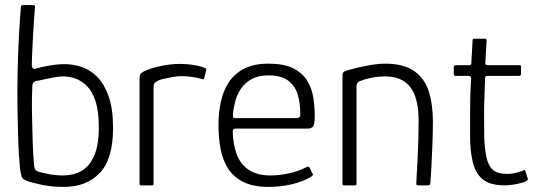

<svg xmlns="http://www.w3.org/2000/svg" viewBox="-20 -728 2101 754"><path d="M230 6Q180 6 140.5 -3Q101 -12 93 -15Q79 -20 73 -24Q67 -28 64.5 -36.5Q62 -45 59 -63Q57 -81 54.5 -117.5Q52 -154 51 -198Q50 -242 49 -282Q47 -386 50.5 -494.5Q54 -603 62 -700Q62 -703 64 -705.5Q66 -708 71 -708H109Q117 -708 117.5 -704.5Q118 -701 117 -696Q116 -681 114 -655.5Q112 -630 110.5 -601Q109 -572 107.5 -545Q106 -518 105.5 -498.5Q105 -479 105 -473Q105 -463 109.5 -459.5Q114 -456 122 -459Q139 -464 171 -470Q203 -476 235 -476Q268 -476 301 -465Q334 -454 361.5 -426.5Q389 -399 406.5 -350Q424 -301 424 -225Q424 -104 372 -49Q320 6 230 6ZM228 -39Q268 -39 299.5 -56.5Q331 -74 349.5 -115.5Q368 -157 368 -228Q368 -292 355 -331Q342 -370 320.5 -391Q299 -412 275 -420Q251 -428 228 -428Q214 -428 191.5 -424Q169 -420 149.5 -415.5Q130 -411 122 -410Q117 -409 112.5 -405Q108 -401 107 -392Q106 -377 105.5 -342.5Q105 -308 106 -262.5Q107 -217 108.5 -168.5Q110 -120 114 -77Q115 -67 118 -62.5Q121 -58 127 -55Q143 -50 170 -44.5Q197 -39 228 -39Z M685 -477Q742 -477 782 -462Q786 -461 788.5 -459Q791 -457 790 -453L782 -422Q781 -418 778.5 -417Q776 -416 772 -418Q755 -423 734 -426Q713 -429 692 -429Q676 -429 657.5 -425.5Q639 -422 623 -418.5Q607 -415 600 -411Q595 -408 589 -403.5Q583 -399 583 -385V-8Q583 -3 581.5 -1.5Q580 0 576 0H534Q531 0 529.5 -1.5Q528 -3 528 -7V-419Q528 -433 532 -438Q536 -443 544 -447Q573 -461 612.5 -469Q652 -477 685 -477Z M838 -237Q838 -284 847 -327Q856 -370 878 -404Q900 -438 938 -458Q976 -478 1034 -478Q1095 -478 1131 -460Q1167 -442 1185.5 -412.5Q1204 -383 1210 -347Q1216 -311 1216 -275Q1216 -239 1209 -231Q1202 -223 1189 -223H904Q902 -223 898 -221Q894 -219 894 -210Q895 -160 910 -121Q925 -82 957.5 -60.5Q990 -39 1042 -39Q1076 -39 1113.5 -47Q1151 -55 1178 -69Q1185 -73 1189.5 -73.5Q1194 -74 1197 -67L1207 -47Q1210 -43 1208.5 -40.5Q1207 -38 1203 -35Q1171 -15 1126.5 -4.5Q1082 6 1035 6Q975 6 936.5 -13Q898 -32 876.5 -65Q855 -98 846.5 -142Q838 -186 838 -237ZM1159 -284Q1159 -322 1149.5 -355.5Q1140 -389 1113 -410.5Q1086 -432 1033 -432Q995 -432 968.5 -417.5Q942 -403 926.5 -380Q911 -357 904 -330.5Q897 -304 895 -280Q894 -271 895.5 -267.5Q897 -264 906 -264H1141Q1151 -264 1155.5 -267.5Q1160 -271 1159 -284Z M1332 0Q1325 0 1325 -6Q1325 -113 1325 -220Q1325 -327 1325 -434Q1325 -440 1328.5 -444Q1332 -448 1344 -452Q1358 -456 1383 -462Q1408 -468 1437.5 -473Q1467 -478 1492 -478Q1567 -478 1608 -448Q1649 -418 1664.5 -367Q1680 -316 1680 -253Q1680 -205 1678 -157Q1676 -109 1674 -70Q1672 -31 1670 -10Q1669 -3 1667 -1.5Q1665 0 1658 0H1625Q1618 0 1616 -2Q1614 -4 1615 -10Q1615 -17 1616.5 -42.5Q1618 -68 1620 -104Q1622 -140 1623 -180Q1624 -220 1624 -256Q1624 -311 1610.5 -349.5Q1597 -388 1567.5 -408Q1538 -428 1491 -428Q1467 -428 1442.5 -423.5Q1418 -419 1398 -411Q1392 -410 1386 -405Q1380 -400 1380 -388Q1380 -328 1380 -264Q1380 -200 1380 -135.5Q1380 -71 1380 -6Q1380 0 1375 0Z M1963 0Q1902 0 1873 -26Q1844 -52 1835 -99Q1826 -142 1826 -189Q1826 -236 1826 -286Q1826 -321 1827 -354Q1828 -387 1830 -421Q1830 -430 1821 -430H1768Q1766 -430 1764 -432Q1762 -434 1762 -437V-465Q1762 -468 1764 -470Q1766 -472 1769 -472H1822Q1827 -472 1829 -474Q1831 -476 1831 -482L1836 -570Q1836 -576 1841 -576H1884Q1887 -576 1889 -574.5Q1891 -573 1891 -570L1886 -483Q1885 -477 1887 -474.5Q1889 -472 1894 -472H2020Q2024 -472 2025 -470.5Q2026 -469 2026 -465V-437Q2026 -435 2024.5 -432.5Q2023 -430 2019 -430H1893Q1890 -430 1887.5 -428Q1885 -426 1885 -420Q1884 -386 1882.5 -351Q1881 -316 1881 -280Q1881 -239 1881.5 -194.5Q1882 -150 1891 -108Q1898 -77 1915.5 -61Q1933 -45 1973 -45Q1988 -45 2003 -48.5Q2018 -52 2032 -57Q2038 -61 2040 -60Q2042 -59 2044 -54L2052 -28Q2055 -24 2052 -21Q2049 -18 2041 -14Q2030 -10 2014.5 -6.5Q1999 -3 1984.5 -1.5Q1970 0 1963 0Z"/></svg>

Font: Glory Light
Style: Regular
Weight: 300
Version: Version 1.011